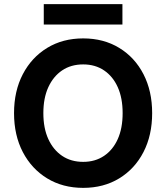

<svg xmlns="http://www.w3.org/2000/svg" viewBox="-20 -898 805 930"><path d="M383 12Q284 12 208.5 -34Q133 -80 90.5 -161.5Q48 -243 48 -350Q48 -457 90.5 -538.5Q133 -620 208.5 -666Q284 -712 383 -712Q482 -712 557.5 -666Q633 -620 675 -538.5Q717 -457 717 -350Q717 -243 675 -161.5Q633 -80 557.5 -34Q482 12 383 12ZM383 -114Q441 -114 484 -143Q527 -172 550.5 -224.5Q574 -277 574 -350Q574 -423 550.5 -475.5Q527 -528 484 -557Q441 -586 383 -586Q324 -586 281 -557Q238 -528 214 -475.5Q190 -423 190 -350Q190 -277 214 -224.5Q238 -172 281 -143Q324 -114 383 -114ZM192 -779V-878H573V-779Z"/></svg>

Font: DM Sans 10pt ExtraBold
Style: Regular
Weight: 800
Version: Version 4.004;gftools[0.9.30]